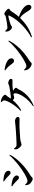

<svg xmlns="http://www.w3.org/2000/svg" viewBox="2014 -2856 891 4960"><g transform="rotate(-90 2460.0 -375.5)"><path d="M319.8 23Q298.8 23 271.7 9.6Q244.6 -3.7 220.2 -24.3Q195.8 -44.9 180.7 -67.4Q168.6 -86.9 162.6 -116.7Q156.6 -146.5 156.1 -166.7L169.4 -173.7Q180 -162.3 194.7 -147.7Q209.3 -133 226.6 -122.4Q243.9 -111.8 263.3 -111.8Q292.1 -111.8 340 -131.9Q387.9 -151.9 447.9 -186.9Q507.9 -221.8 573.7 -267.3Q639.6 -312.9 704.5 -365.2Q769.4 -417.6 826.6 -471.7Q883.7 -525.9 926 -577.6L943.7 -566Q906 -489.5 847.6 -414.7Q789.2 -339.9 716 -269.9Q642.9 -199.9 562 -139Q481.2 -78.1 399.7 -29.5Q383.9 -19.6 372.3 -7.3Q360.7 5.1 348.8 14Q336.9 23 319.8 23ZM353.6 -332.8Q329.9 -332.8 313.1 -345.8Q296.3 -358.7 280 -378.3Q263.8 -398 239.7 -418.4Q205.7 -451.3 178 -473.5Q150.2 -495.7 126.9 -509.1L133.1 -526.5Q163.9 -524 195.4 -520.1Q227 -516.3 266.8 -506.1Q303.1 -498 335 -481.8Q366.8 -465.5 387 -442.4Q407.2 -419.2 407.2 -388.1Q407.2 -376.3 402.4 -363.4Q397.5 -350.5 386.1 -341.7Q374.7 -332.8 353.6 -332.8ZM479.9 -549Q456 -549 439 -560.5Q422.1 -572 404.8 -592.1Q387.6 -612.2 360.6 -635.8Q331.5 -662.4 304.8 -683.2Q278.1 -704 253.7 -718.4L260.1 -736.1Q284.7 -734.9 320.4 -731.5Q356 -728 401.3 -717.9Q436 -708.8 465 -693.5Q493.9 -678.2 511.6 -656.1Q529.4 -633.9 529.4 -602.2Q529.4 -582 515.2 -565.5Q501.1 -549 479.9 -549Z M1207.4 -265.5Q1187.6 -265.5 1163.3 -283.7Q1138.9 -301.9 1118.1 -328.2Q1097.3 -354.6 1087.6 -378.8Q1081.2 -396.2 1081.9 -416.6Q1082.7 -436.9 1085.1 -455L1102 -460.6Q1116.8 -440.9 1129.6 -425.9Q1142.4 -410.9 1159.3 -402.5Q1176.2 -394.1 1202.2 -394.1Q1229 -394.1 1269.7 -395.6Q1310.3 -397.1 1357.9 -399.4Q1405.5 -401.6 1454.2 -404.6Q1502.9 -407.6 1546.8 -410.6Q1590.6 -413.6 1623.5 -416.1Q1656.5 -418.6 1671.6 -419.4Q1721.6 -423.8 1755.7 -428.7Q1789.9 -433.5 1808.2 -433.5Q1838.5 -433.5 1863.9 -423.8Q1889.3 -414.1 1904.8 -397.6Q1920.3 -381.1 1920.3 -359.1Q1920.3 -337.5 1903 -326.9Q1885.7 -316.4 1853.9 -316.4Q1824.6 -316.4 1793.1 -317.8Q1761.7 -319.2 1708.5 -319.2Q1685.7 -319.2 1648.3 -317.7Q1610.9 -316.2 1565.7 -313.5Q1520.6 -310.9 1476 -307.8Q1431.5 -304.6 1393.3 -301.6Q1355.1 -298.6 1332.4 -296.4Q1296.4 -292.6 1276.1 -285.3Q1255.7 -278.1 1241 -271.8Q1226.2 -265.5 1207.4 -265.5Z M2194.9 33.7Q2271.2 -15.7 2332.9 -78.5Q2394.6 -141.2 2438.8 -205.9Q2483.1 -270.6 2506.6 -327.4Q2530.1 -384.1 2530.1 -420.8Q2530.1 -443.6 2522.8 -459.5Q2515.5 -475.4 2499.9 -485.4L2519 -508.3Q2560.8 -499.6 2595.7 -482.1Q2630.7 -464.5 2651.8 -444.7Q2673 -424.9 2673 -409.3Q2673 -391.8 2659.1 -379.1Q2645.3 -366.4 2637.4 -348.9Q2595.1 -258.1 2533.9 -183.8Q2472.8 -109.5 2391.6 -51.4Q2310.4 6.7 2206.8 50.1ZM2075.6 -288.5Q2114.9 -324.4 2153.9 -369.7Q2192.9 -415 2227.7 -463.6Q2262.5 -512.3 2289.2 -559.1Q2315.8 -605.9 2331.1 -646.1Q2346.4 -686.3 2346.4 -713.4Q2346.4 -731.2 2336.6 -747Q2326.8 -762.7 2303 -788L2310.4 -800.8Q2340.3 -797.6 2365.5 -791.5Q2390.7 -785.4 2411.4 -774.5Q2429.5 -765.6 2448.2 -750.6Q2466.9 -735.6 2479.8 -719.6Q2492.7 -703.6 2492.7 -689.4Q2492.7 -672.2 2479.1 -662.2Q2465.5 -652.2 2452 -631.2Q2407.6 -559.4 2354.7 -494.4Q2301.8 -429.4 2236.7 -373.8Q2171.7 -318.2 2089.5 -272.9ZM2413.2 -454.9Q2399.8 -454.9 2382.8 -466.8Q2365.8 -478.7 2350.6 -494.3Q2335.4 -509.9 2325.4 -521.8L2344.5 -559.3Q2360 -551.9 2381.4 -546.1Q2402.8 -540.3 2420.7 -540.3Q2435.1 -540.3 2463 -543.4Q2490.8 -546.5 2525.9 -551.5Q2560.9 -556.5 2596.5 -562Q2632 -567.5 2661.2 -572.5Q2690.4 -577.5 2705.9 -580.3Q2729.8 -584.7 2744.3 -591.5Q2758.9 -598.3 2768.5 -603.9Q2778.2 -609.4 2787.9 -609.4Q2811.6 -609.4 2838.5 -600.9Q2865.3 -592.3 2884.3 -576.9Q2903.3 -561.4 2903.3 -539.3Q2903.3 -523.2 2894 -511.1Q2884.8 -499.1 2857.1 -499.1Q2838.3 -499.1 2814 -499.4Q2789.8 -499.8 2764 -499.8Q2738.3 -499.8 2713.1 -497.8Q2690.4 -496.8 2658.5 -492.9Q2626.7 -489.1 2592.6 -484.6Q2558.5 -480.1 2528.1 -475.7Q2497.7 -471.3 2477.1 -467.6Q2458.1 -464.1 2442.6 -459.5Q2427.2 -454.9 2413.2 -454.9Z M3292.1 -2.8Q3263.9 -2.8 3233.6 -19.4Q3203.2 -36 3179.3 -59.1Q3155.4 -82.2 3144.7 -101.7Q3135.5 -119.3 3129.3 -145.6Q3123 -171.8 3123.2 -193L3137 -201.8Q3148.9 -190.3 3164 -175.6Q3179.2 -160.8 3196.9 -150.3Q3214.6 -139.9 3232.5 -139.9Q3259.4 -139.9 3306.8 -160.6Q3354.1 -181.3 3414.4 -217.3Q3474.7 -253.3 3540 -300Q3605.3 -346.6 3668.7 -398.8Q3732.2 -451 3785.6 -504.1Q3839 -557.2 3874.8 -604.9L3893.2 -592.5Q3836.6 -483.2 3757.5 -387.7Q3678.4 -292.3 3580.1 -209.7Q3481.8 -127.2 3366 -55.7Q3350.3 -45.9 3339 -33.6Q3327.8 -21.4 3317.5 -12.1Q3307.2 -2.8 3292.1 -2.8ZM3369.2 -459.1Q3344.7 -459.1 3327.6 -472.5Q3310.4 -485.8 3291.1 -512.2Q3273.1 -536.8 3257.9 -557.1Q3242.7 -577.4 3225.2 -597.2Q3207.8 -617 3183.5 -638.7Q3159.3 -660.5 3122.9 -687.5L3132.5 -703.9Q3183.9 -698 3237.2 -683.8Q3290.5 -669.6 3335.2 -647.7Q3379.9 -625.8 3407.1 -595.2Q3434.3 -564.6 3434.3 -525.7Q3434.3 -498.9 3416.3 -479Q3398.2 -459.1 3369.2 -459.1Z M3975.7 -15.5Q4046.7 -52.5 4116.6 -103.1Q4186.6 -153.6 4252 -213.3Q4317.5 -272.9 4373.4 -337Q4429.2 -401 4471.9 -465.4Q4514.6 -529.8 4538.5 -588.1Q4545.9 -607.5 4527.2 -606.7Q4512.3 -605.3 4483.8 -598.4Q4455.4 -591.5 4421.8 -582.3Q4388.2 -573.1 4358 -563.7Q4327.7 -554.4 4308.9 -547.9Q4292.4 -542.8 4281.5 -534.3Q4270.6 -525.9 4260.6 -519.2Q4250.6 -512.5 4235.9 -512.5Q4214 -512.5 4192.4 -528.7Q4170.8 -544.9 4154.7 -567.3Q4138.5 -589.7 4132.5 -607.8Q4127.8 -623.5 4126.1 -642Q4124.4 -660.5 4125.3 -680.8L4141.7 -687.6Q4153.1 -673.7 4166.2 -660.3Q4179.3 -646.9 4194.1 -638.6Q4208.9 -630.3 4225.6 -630.3Q4246.5 -630.3 4277.7 -633.9Q4308.9 -637.5 4344.5 -642.8Q4380.1 -648.1 4414.7 -654.4Q4449.3 -660.6 4476.7 -666Q4504.1 -671.4 4518.2 -675Q4531.1 -678 4541.3 -686.5Q4551.4 -695 4561.1 -702.7Q4570.7 -710.3 4581.1 -710.3Q4596.6 -710.3 4619.3 -698Q4641.9 -685.6 4663.7 -667.6Q4685.4 -649.6 4699.9 -631.2Q4714.4 -612.8 4714.4 -600.7Q4714.4 -586.8 4702.4 -576.2Q4690.4 -565.6 4676.4 -557.3Q4662.5 -549 4656.2 -540.2Q4637.7 -513.6 4612.6 -475.4Q4587.4 -437.3 4556.9 -395.5Q4526.4 -353.8 4490.1 -316.4Q4455.8 -281.3 4408.6 -237.8Q4361.5 -194.2 4300 -149.3Q4238.5 -104.5 4160.6 -64.5Q4082.8 -24.6 3987.3 4.7ZM4754.2 -11.3Q4734.5 -11.3 4718.4 -21.2Q4702.3 -31.2 4687.4 -49.6Q4672.5 -68 4655.4 -93.9Q4629.5 -136.6 4602.7 -177Q4575.8 -217.4 4538 -255.2Q4500.1 -293.1 4440.2 -326.4L4456.1 -346.3Q4524.4 -329.1 4588.6 -302Q4652.7 -274.8 4704.2 -239.3Q4755.7 -203.7 4786 -162.5Q4816.4 -121.3 4816.4 -75.8Q4816.4 -53.1 4800.1 -32.2Q4783.8 -11.3 4754.2 -11.3Z"/></g></svg>

Font: Noto Serif SC ExtraLight
Style: Regular
Weight: 200
Designer: Ryoko NISHIZUKA 西塚涼子 (kana & ideographs); Frank Grießhammer (Latin, Greek & Cyrillic); Wenlong ZHANG 张文龙 (bopomofo); San
Foundry: Adobe
Version: Version 2.002-H1;hotconv 1.1.0;makeotfexe 2.6.0